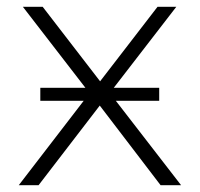

<svg xmlns="http://www.w3.org/2000/svg" viewBox="-20 -542 584 562"><path d="M225 -247H98V-285H230L47 -522H105L273 -304L441 -522H496L313 -285H446V-247H319L510 0H450L272 -233L93 0H35Z"/></svg>

Font: Goldbeck Next Light
Style: Regular
Weight: 300
Designer: Julieta Ulanovsky
Foundry: Julieta Ulanovsky
Version: Version 7.200